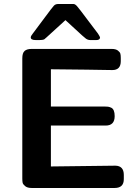

<svg xmlns="http://www.w3.org/2000/svg" viewBox="-20 -934 682 954"><path d="M90.8 -46.9V-644Q90.8 -670.9 102.3 -680.9Q113.8 -690.9 137.2 -690.9H535.2Q555.2 -690.9 565.7 -682.9Q576.2 -674.8 578.1 -667Q580.1 -659.2 580.1 -646V-629.9Q580.1 -585.9 538.1 -585.9Q524.9 -585.9 503.9 -586.4Q482.9 -586.9 408.9 -587.9Q335 -588.9 232.9 -589.8V-404.8H498Q510.3 -404.8 517.1 -403.8Q523.9 -402.8 532.5 -398.9Q541 -395 545.4 -384.5Q549.8 -374 549.8 -356.9Q549.8 -310.1 504.9 -310.1H232.9V-106.9L553.2 -110.8Q595.2 -109.9 595.2 -64.9V-43.9Q595.2 0 549.8 0H137.2Q116.2 0 105.2 -9Q94.2 -18.1 92.5 -25.9Q90.8 -33.7 90.8 -46.9ZM132.8 -748Q132.8 -754.9 142.1 -766.1Q168.9 -802.2 204.1 -849.1Q240.2 -897.9 248 -906Q255.9 -914.1 269 -914.1H345.2Q353 -914.1 362.5 -903.6Q372.1 -893.1 419.9 -829.1Q447.8 -792 466.8 -767.1Q476.6 -752 477.1 -748Q477.1 -734.9 458 -734.9H429.2Q417 -734.9 407 -741.9Q397 -749 352.1 -791Q324.2 -816.9 305.2 -834Q297.4 -826.2 210.9 -748Q210 -747.1 207.5 -745.1Q205.1 -743.2 204.1 -742.2Q203.1 -741.2 201.2 -739.5Q199.2 -737.8 198 -737.8Q196.8 -737.8 194.3 -736.8Q191.9 -735.8 189.5 -735.8Q187 -735.8 183.6 -735.4Q180.2 -734.9 175.5 -734.9Q170.9 -734.9 165 -734.9H158.2Q132.8 -734.9 132.8 -748Z"/></svg>

Font: CMU Sans Serif
Style: Bold
Weight: 700
Version: Version 0.7.0